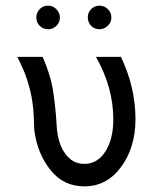

<svg xmlns="http://www.w3.org/2000/svg" viewBox="-20 -645 540 676"><path d="M41 -444.8H129.9Q159.7 -377.9 168.2 -316.4Q176.8 -254.9 179 -208.5Q181.2 -162.1 194.8 -129.9Q222.7 -67.9 276.9 -67.9Q322.8 -67.9 350.8 -111.3Q378.9 -154.8 378.9 -225.1Q378.9 -336.9 317.9 -444.8H405.8Q456.5 -338.9 457 -226.1Q457 -126 406.5 -57.4Q356 11.2 276.9 11.2Q203.6 11.2 157.7 -46.4Q111.8 -104 101.1 -184.1Q100.1 -189.9 99.1 -228Q98.1 -266.1 90.6 -306.2Q83 -346.2 65.9 -391.1Q62 -400.9 53 -419.9Q43.9 -439 41 -444.8ZM190.9 -583Q190.9 -565.9 178.5 -554Q166 -542 149.9 -542Q131.8 -542 119.9 -554Q107.9 -565.9 107.9 -583Q107.9 -600.1 119.4 -612.5Q130.9 -625 148.9 -625Q167 -625 179 -612.1Q190.9 -599.1 190.9 -583ZM372.1 -583Q372.1 -565.9 359.1 -554Q346.2 -542 330.1 -542Q312 -542 300.5 -554.4Q289.1 -566.9 289.1 -584Q289.1 -601.1 301 -613Q313 -625 330.1 -625Q347.2 -625 359.6 -613Q372.1 -601.1 372.1 -583Z"/></svg>

Font: CMU Sans Serif
Style: Medium
Weight: 500
Version: Version 0.7.0